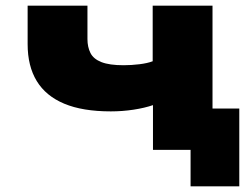

<svg xmlns="http://www.w3.org/2000/svg" viewBox="-20 -526 862 674"><path d="M649 128V0H527V-145H820V128ZM517 0V-157Q488 -147 449 -141Q410 -135 369 -135Q270 -135 205.5 -162Q141 -189 109 -241.5Q77 -294 77 -371V-506H287V-389Q287 -361 297.5 -340Q308 -319 336 -308Q364 -297 414 -297Q441 -297 469.5 -300.5Q498 -304 516 -311V-506H726V0Z"/></svg>

Font: Nunito Sans 7pt Expanded Black
Style: Regular
Weight: 900
Width: 7
Designer: Vernon Adams
Foundry: Vernon Adams
Version: Version 3.101;gftools[0.9.27]